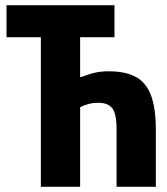

<svg xmlns="http://www.w3.org/2000/svg" viewBox="-20 -718 640 738"><path d="M137 -575H5V-698H420V-575H288V-422H293Q314 -431 340 -437.5Q366 -444 397 -444Q461 -444 501 -423Q541 -402 560 -352.5Q579 -303 579 -219V0H428V-223Q428 -282 411 -302.5Q394 -323 358 -323Q339 -323 321 -318.5Q303 -314 288 -306V0H137Z"/></svg>

Font: Lilex
Style: Regular
Weight: 400
Monospace: yes
Designer: Mike Abbink, Paul van der Laan, Pieter van Rosmalen, Mikhael Khrustik
Foundry: Mikhael Khrustik
Version: Version 2.510